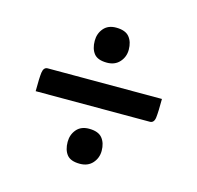

<svg xmlns="http://www.w3.org/2000/svg" viewBox="-69 -550 556 542"><g transform="rotate(15 209.0 -279.0)"><path d="M34.2 -246.3Q34.2 -284.7 36.3 -301Q38.5 -317.3 50.6 -317.3H384.2Q384.2 -279.9 382.2 -263.1Q380.2 -246.3 367.7 -246.3ZM207.4 -80.5Q180.2 -80.5 169.3 -94.4Q158.4 -108.2 158.4 -131.6Q158.4 -152.6 171.2 -167.8Q184 -182.9 207.4 -182.9Q234.6 -182.9 246.2 -168.8Q257.8 -154.6 257.8 -131.6Q257.8 -110.8 244.3 -95.6Q230.8 -80.5 207.4 -80.5ZM207.4 -376Q180.2 -376 169.3 -389.9Q158.4 -403.7 158.4 -427.1Q158.4 -448.1 171.2 -463.3Q184 -478.4 207.4 -478.4Q234.6 -478.4 246.2 -464.3Q257.8 -450.1 257.8 -427.1Q257.8 -406.3 244.3 -391.2Q230.8 -376 207.4 -376Z"/></g></svg>

Font: Yanone Kaffeesatz ExtraLight
Style: Regular
Weight: 200
Designer: Yanone (Cyrillic: Daniel Pouzeot, Huerta Tipografica, and Cyreal)
Foundry: Yanone
Version: Version 2.003